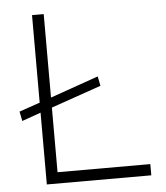

<svg xmlns="http://www.w3.org/2000/svg" viewBox="-51 -756 692 802"><g transform="rotate(-5 294.5 -355.0)"><path d="M162 -47V-318L372 -391L364 -431L162 -360V-710H113V-343L26 -313L34 -273L113 -301V0H551V-47Z"/></g></svg>

Font: Sulaf Light
Style: Regular
Weight: 300
Designer: Bandar Raffah (Arabic) and Santiago Orozco (Latin)
Foundry: Caramella and Typemade
Version: Version 1.005;PS 001.005;hotconv 1.0.88;makeotf.lib2.5.64775